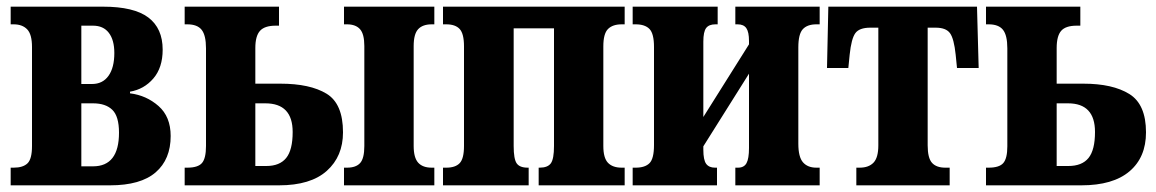

<svg xmlns="http://www.w3.org/2000/svg" viewBox="-20 -556 3468 576"><path d="M12 -53H21Q49 -53 62.5 -66Q76 -79 76 -118V-415Q76 -453 61.5 -468Q47 -483 21 -483H12V-536H289Q382 -536 425 -503.5Q468 -471 468 -407Q468 -353 440 -320.5Q412 -288 370 -281V-276Q419 -270 455.5 -238Q492 -206 492 -148Q492 -78 447 -39Q402 0 310 0H12ZM256 -304Q288 -304 305.5 -328.5Q323 -353 323 -397Q323 -436 306.5 -457.5Q290 -479 259 -479H224V-304ZM259 -57Q337 -57 337 -158Q337 -207 317 -226.5Q297 -246 259 -246H224V-57Z M534 -53H542Q574 -53 586 -67Q598 -81 598 -118V-411Q598 -450 585 -466.5Q572 -483 542 -483H534V-536H817V-479H807Q774 -479 760 -463.5Q746 -448 746 -412V-305H821Q910 -305 959.5 -275Q1009 -245 1009 -159Q1009 -87 960.5 -43.5Q912 0 817 0H534ZM1012 -53H1021Q1048 -53 1060.5 -67Q1073 -81 1073 -118V-418Q1073 -454 1060 -468.5Q1047 -483 1021 -483H1012V-536H1283V-483H1275Q1248 -483 1234.5 -468.5Q1221 -454 1221 -418V-118Q1221 -83 1234.5 -68Q1248 -53 1275 -53H1283V0H1012ZM779 -58Q819 -58 838.5 -82Q858 -106 858 -160Q858 -246 776 -246H746V-58Z M1309 -53H1319Q1346 -53 1359 -66.5Q1372 -80 1372 -118V-417Q1372 -455 1359 -469Q1346 -483 1319 -483H1309V-536H1854V-483H1845Q1818 -483 1804 -469Q1790 -455 1790 -417V-118Q1790 -82 1804 -67.5Q1818 -53 1845 -53H1854V0H1596V-53H1599Q1623 -53 1632.5 -66Q1642 -79 1642 -118V-471H1521V-118Q1521 -79 1530 -66Q1539 -53 1563 -53H1566V0H1309Z M1878 -53H1887Q1915 -53 1928.5 -66.5Q1942 -80 1942 -121V-415Q1942 -455 1928.5 -469Q1915 -483 1887 -483H1878V-536H2133V-483H2126Q2107 -483 2098.5 -472Q2090 -461 2090 -431V-205L2227 -423V-433Q2227 -460 2219 -471.5Q2211 -483 2193 -483H2186V-536H2439V-483H2429Q2402 -483 2388.5 -468.5Q2375 -454 2375 -414V-125Q2375 -85 2389 -69Q2403 -53 2429 -53H2439V0H2186V-53H2194Q2212 -53 2219.5 -66.5Q2227 -80 2227 -112V-335L2090 -117V-107Q2090 -76 2098.5 -64.5Q2107 -53 2125 -53H2131V0H1878Z M2549 -53H2559Q2586 -53 2600.5 -68Q2615 -83 2615 -120V-473H2591Q2558 -473 2546 -456.5Q2534 -440 2529 -392L2525 -352H2461L2465 -536H2911L2916 -352H2851L2847 -392Q2842 -440 2830 -456.5Q2818 -473 2787 -473H2763V-120Q2763 -82 2776 -67.5Q2789 -53 2816 -53H2829V0H2549Z M2938 -53H2946Q2978 -53 2990 -67Q3002 -81 3002 -117V-411Q3002 -450 2989 -466.5Q2976 -483 2946 -483H2938V-536H3221V-479H3210Q3177 -479 3163.5 -463.5Q3150 -448 3150 -412V-305H3230Q3318 -305 3368 -274Q3418 -243 3418 -159Q3418 -84 3368.5 -42Q3319 0 3224 0H2938ZM3185 -58Q3226 -58 3245.5 -82Q3265 -106 3265 -160Q3265 -246 3184 -246H3150V-58Z"/></svg>

Font: Noto Serif CondExtraBold
Style: Regular
Weight: 800
Width: 3
Designer: Monotype Design Team
Foundry: Monotype Imaging Inc.
Version: Version 1.001